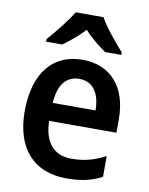

<svg xmlns="http://www.w3.org/2000/svg" viewBox="-87 -895 702 902"><g transform="rotate(10 264.5 -444.0)"><path d="M333 -832H200C176 -789 122 -724 87 -684V-672H164C194 -693 232 -724 266 -760C298 -724 337 -694 369 -672H446V-684C410 -725 357 -787 333 -832ZM272 -618C132 -618 45 -518 45 -333C45 -155 137 -56 292 -56C362 -56 411 -67 461 -93V-192C407 -164 360 -151 299 -151C215 -151 168 -206 166 -308H487V-374C487 -524 407 -618 272 -618ZM272 -527C340 -527 372 -472 372 -394H168C173 -484 212 -527 272 -527Z"/></g></svg>

Font: Noto Sans Malayalam UI SemiCondensed SemiBold
Style: Regular
Weight: 600
Width: 4
Designer: Jelle Bosma - Monotype Design Team
Foundry: Monotype Imaging Inc.
Version: Version 2.104